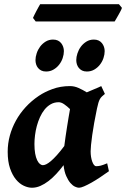

<svg xmlns="http://www.w3.org/2000/svg" viewBox="-20 -861 592 901"><path d="M281.7 -175.8Q284.2 -195.8 287.6 -219.2Q291 -242.7 294.7 -266.1Q298.3 -289.6 302 -311Q305.7 -332.5 308.6 -349.1Q294.9 -362.3 280.8 -372.1Q266.6 -381.8 253.9 -381.3Q233.9 -380.9 217.8 -371.6Q201.7 -362.3 189.2 -346.9Q176.8 -331.5 167.7 -311.5Q158.7 -291.5 152.8 -269.8Q147 -248 144.3 -226.1Q141.6 -204.1 141.6 -185.1Q141.6 -159.2 145 -140.4Q148.4 -121.6 154.3 -109.4Q160.2 -97.2 167.2 -91.6Q174.3 -85.9 181.6 -85.9Q188 -85.9 197.3 -90.3Q206.5 -94.7 219 -105.2Q231.4 -115.7 247.1 -133.1Q262.7 -150.4 281.7 -175.8ZM491.2 -57.6Q470.7 -43 449.5 -28.8Q428.2 -14.6 409.2 -3.9Q390.1 6.8 374.8 13.4Q359.4 20 350.6 20Q342.8 20 331.8 14.9Q320.8 9.8 310.3 -2.4Q299.8 -14.6 290.8 -34.9Q281.7 -55.2 278.3 -85.9Q262.2 -64.5 244.4 -45.2Q226.6 -25.9 207.8 -11.5Q189 2.9 169.4 11.5Q149.9 20 129.9 20Q111.8 20 91.8 10.7Q71.8 1.5 54.9 -18.8Q38.1 -39.1 27.1 -71Q16.1 -103 16.1 -148.9Q16.1 -187.5 26.1 -224.4Q36.1 -261.2 54.7 -294.9Q73.2 -328.6 100.3 -358.2Q127.4 -387.7 162.1 -411.1Q188.5 -429.2 226.1 -443.1Q263.7 -457 308.6 -457Q329.1 -457 349.1 -448Q369.1 -439 387.2 -427.7Q405.8 -436 423.6 -443.1Q441.4 -450.2 455.1 -457L472.2 -420.4Q463.9 -413.6 458.3 -408.2Q452.6 -402.8 448.7 -395.8Q444.8 -388.7 441.7 -378.4Q438.5 -368.2 435.1 -351.6Q427.7 -316.4 422.1 -284.9Q416.5 -253.4 412.8 -227.1Q409.2 -200.7 407.2 -181.2Q405.3 -161.6 405.3 -150.9Q405.3 -137.7 407.2 -125.2Q409.2 -112.8 412.8 -102.8Q416.5 -92.8 421.1 -86.9Q425.8 -81.1 431.6 -81.1Q441.4 -81.1 452.4 -83.7Q463.4 -86.4 482.9 -94.7ZM279.8 -621.1Q279.8 -605.5 274.2 -588.6Q268.6 -571.8 257.8 -557.9Q247.1 -543.9 231.4 -534.7Q215.8 -525.4 196.3 -525.4Q183.1 -525.4 173.8 -530Q164.6 -534.7 158.4 -542.2Q152.3 -549.8 149.4 -559.3Q146.5 -568.8 146.5 -579.1Q146.5 -593.8 152.1 -610.8Q157.7 -627.9 168.2 -642.1Q178.7 -656.2 194.1 -665.8Q209.5 -675.3 229 -675.3Q242.2 -675.3 251.7 -670.7Q261.2 -666 267.3 -658.2Q273.4 -650.4 276.6 -640.9Q279.8 -631.3 279.8 -621.1ZM471.2 -621.1Q471.2 -605.5 465.6 -588.6Q460 -571.8 449.2 -557.9Q438.5 -543.9 422.9 -534.7Q407.2 -525.4 387.7 -525.4Q374.5 -525.4 365.2 -530Q356 -534.7 349.9 -542.2Q343.8 -549.8 340.8 -559.3Q337.9 -568.8 337.9 -579.1Q337.9 -593.8 343.5 -610.8Q349.1 -627.9 359.6 -642.1Q370.1 -656.2 385.5 -665.8Q400.9 -675.3 420.4 -675.3Q433.6 -675.3 443.1 -670.7Q452.6 -666 458.7 -658.2Q464.8 -650.4 468 -640.9Q471.2 -631.3 471.2 -621.1ZM552.2 -824.2Q550.8 -818.8 546.1 -809.8Q541.5 -800.8 535.9 -791Q530.3 -781.2 525.4 -772.7Q520.5 -764.2 518.1 -760.3H147.5L134.8 -776.9Q136.7 -781.7 141.1 -790.5Q145.5 -799.3 150.6 -809.1Q155.8 -818.8 160.6 -827.6Q165.5 -836.4 168.5 -841.3H538.1Z"/></svg>

Font: Gentium Book Basic
Style: Bold Italic
Weight: 700
Italic angle: -8°
Designer: J. Victor Gaultney and Annie Olsen
Foundry: SIL International
Version: Version 1.102; 2013; Maintenance release